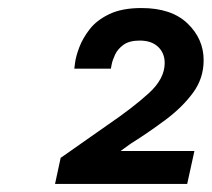

<svg xmlns="http://www.w3.org/2000/svg" viewBox="-20 -863 527 478"><path d="M117 -405 131 -470 248 -552Q311 -595 350.5 -631Q390 -667 390 -706Q390 -731 373.5 -746.5Q357 -762 328 -762Q302 -762 287.5 -751.5Q273 -741 266.5 -727Q260 -713 258 -702.5Q256 -692 256 -692H165Q165 -692 167 -707.5Q169 -723 177.5 -745.5Q186 -768 203.5 -790.5Q221 -813 252.5 -828Q284 -843 332 -843Q407 -843 447 -804.5Q487 -766 487 -713Q487 -668 460.5 -632Q434 -596 392.5 -565Q351 -534 305 -505L280 -487H464L446 -405Z"/></svg>

Font: Be Vietnam Pro Medium
Style: Italic
Weight: 500
Italic angle: -12°
Designer: Lam Bao, Tony Le, Vietanh Nguyen
Foundry: Yellow Type Foundry
Version: Version 1.002; ttfautohint (v1.8.3)